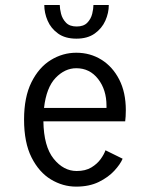

<svg xmlns="http://www.w3.org/2000/svg" viewBox="-20 -718 590 750"><path d="M277.5 11Q225.5 11 179 -17Q132.5 -45 103.2 -103Q74 -161 74 -251Q74 -339 103 -397Q132 -455 178.5 -483.5Q225 -512 278 -512Q332.5 -512 376.2 -484.8Q420 -457.5 445.8 -407.2Q471.5 -357 471.5 -287.5Q471.5 -275 470.8 -263.5Q470 -252 469 -244H149.5Q151 -146 189.5 -98Q228 -50 279.5 -50Q314 -50 337 -64Q360 -78 373.5 -97Q387 -116 392 -131L459 -98Q450 -76.5 426.5 -51Q403 -25.5 365.8 -7.2Q328.5 11 277.5 11ZM278 -451.5Q233.5 -451.5 197.2 -413.8Q161 -376 152 -296.5H396V-305Q396 -367.5 363.2 -409.5Q330.5 -451.5 278 -451.5ZM278.5 -567Q234.5 -567 206.8 -587Q179 -607 166 -637.2Q153 -667.5 153 -698.5H213.5Q213.5 -684 218.5 -664.2Q223.5 -644.5 237.8 -629.5Q252 -614.5 279.5 -614.5Q307 -614.5 321.2 -629.5Q335.5 -644.5 340.2 -664.2Q345 -684 345 -698.5H405Q405 -667.5 391.5 -637.2Q378 -607 350 -587Q322 -567 278.5 -567Z"/></svg>

Font: Trispace SemiCondensed Light
Style: Regular
Weight: 300
Width: 4
Designer: Tyler Finck
Foundry: Etcetera Type Company
Version: Version 1.210; ttfautohint (v1.8.3)